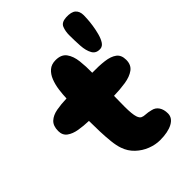

<svg xmlns="http://www.w3.org/2000/svg" viewBox="-253 -925 1029 1029"><g transform="rotate(-45 261.5 -411.0)"><path d="M458 -573Q424 -570 409.5 -595.5Q395 -621 392.5 -661Q390 -701 390 -743Q390 -772 399.5 -796Q409 -820 446 -822Q486 -824 503.5 -808.5Q521 -793 521 -763Q521 -757 520 -736.5Q519 -716 515 -689Q511 -662 504 -636Q497 -610 486 -592.5Q475 -575 458 -573ZM337 0Q302 0 266 -14Q230 -28 201.5 -55Q173 -82 160 -120Q151 -145 147 -182Q143 -219 141.5 -261Q140 -303 140 -343Q101 -344 65.5 -350Q30 -356 7.5 -372.5Q-15 -389 -15 -421Q-15 -460 6 -479.5Q27 -499 62.5 -505.5Q98 -512 140 -513Q141 -544 145.5 -576.5Q150 -609 161 -637Q172 -665 192 -682.5Q212 -700 244 -700Q287 -700 306.5 -673Q326 -646 331 -603Q336 -560 335 -513Q387 -514 427 -509Q467 -504 490 -487Q513 -470 513 -433Q513 -395 487 -376Q461 -357 419 -350.5Q377 -344 330 -343Q330 -324 329.5 -303.5Q329 -283 329 -262Q329 -205 337 -181Q343 -163 353.5 -158Q364 -153 380 -152.5Q396 -152 419 -146Q442 -141 455 -121.5Q468 -102 468 -72Q468 -38 432.5 -19Q397 0 337 0Z"/></g></svg>

Font: Cherry Bomb One
Style: Regular
Weight: 400
Designer: satsuyako
Foundry: satsuyako
Version: Version 4.100; ttfautohint (v1.8.3)